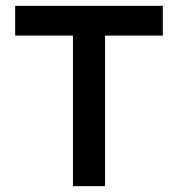

<svg xmlns="http://www.w3.org/2000/svg" viewBox="-20 -638 610 658"><path d="M230 -516H32V-618H538V-516H340V0H230Z"/></svg>

Font: Athiti SemiBold
Style: Regular
Weight: 600
Designer: CadsonDemak Team
Foundry: CadsonDemak
Version: Version 1.032